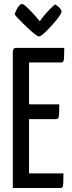

<svg xmlns="http://www.w3.org/2000/svg" viewBox="-20 -939 360 959"><path d="M44 0V-684Q44 -684 46.5 -692Q49 -700 61 -700H301Q301 -667 300 -652Q299 -637 296 -632Q293 -627 286 -627H125V-73H297Q297 -39 296 -23.5Q295 -8 292 -4Q289 0 281 0ZM55 -344V-418H276Q276 -372 274 -358Q272 -344 261 -344ZM176 -757Q170 -757 157.5 -766Q145 -775 129 -789.5Q113 -804 97 -820Q81 -836 69 -848.5Q57 -861 53 -868Q58 -884 69 -901.5Q80 -919 90 -919Q96 -919 106.5 -910Q117 -901 129.5 -888.5Q142 -876 153 -863Q164 -850 171.5 -841.5Q179 -833 179 -833Q198 -860 215 -878.5Q232 -897 243.5 -907Q255 -917 255 -917Q269 -909 278 -899.5Q287 -890 287 -880Q287 -874 277.5 -860Q268 -846 253 -828.5Q238 -811 222.5 -794.5Q207 -778 194 -767.5Q181 -757 176 -757Z"/></svg>

Font: Yanone Kaffeesatz ExtraLight
Style: Regular
Weight: 400
Version: Version 2.003